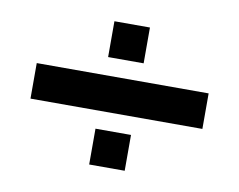

<svg xmlns="http://www.w3.org/2000/svg" viewBox="-61 -580 823 660"><g transform="rotate(10 350.0 -250.0)"><path d="M50 -188V-312H650V-188ZM288 -375V-500H412V-375ZM288 0V-125H412V0Z"/></g></svg>

Font: CostaRica
Style: Normal
Weight: 900
Version: Version 1.3